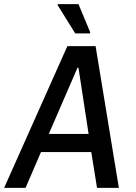

<svg xmlns="http://www.w3.org/2000/svg" viewBox="-50 -912 662 932"><path d="M0 0ZM421 0 393 -174H149L74 0H-30L277 -688H414L527 0ZM331 -583H326L187 -262H380ZM315 -750 230 -887V-892H331L388 -755L387 -750Z"/></svg>

Font: Assailand Medium
Style: Italic
Weight: 500
Italic angle: -8°
Designer: Hector Gatti with collaboration of the Omnibus-Type team
Foundry: Omnibus-Type
Version: Version 0.072;October 19, 2019;FontCreator 12.0.0.2547 64-bi